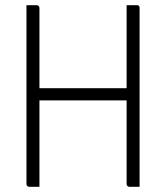

<svg xmlns="http://www.w3.org/2000/svg" viewBox="-20 -720 640 740"><path d="M82 -700Q92 -700 101.5 -700Q111 -700 121 -700Q126 -700 129 -697Q132 -694 132 -689Q132 -603 132 -517Q132 -431 132 -344.5Q132 -258 132 -172Q132 -86 132 0Q122 0 112.5 0Q103 0 93 0Q90 0 87.5 -1.5Q85 -3 83.5 -5Q82 -7 82 -11Q82 -109 82 -207.5Q82 -306 82 -404.5Q82 -503 82 -601Q82 -626 82 -650.5Q82 -675 82 -700ZM118 -380H440Q448 -380 456 -380Q464 -380 471 -380L493 -390V-333H129Q126 -333 124 -333.5Q122 -334 120.5 -335.5Q119 -337 118.5 -339Q118 -341 118 -344ZM518 0Q508 0 498.5 0Q489 0 479 0Q476 0 473.5 -1.5Q471 -3 469.5 -5Q468 -7 468 -11Q468 -97 468 -183Q468 -269 468 -355.5Q468 -442 468 -528Q468 -614 468 -700Q478 -700 487.5 -700Q497 -700 507 -700Q510 -700 512 -699.5Q514 -699 515.5 -697.5Q517 -696 517.5 -694Q518 -692 518 -689Q518 -616 518 -542Q518 -468 518 -394.5Q518 -321 518 -247.5Q518 -174 518 -100Q518 -75 518 -50Q518 -25 518 0Z"/></svg>

Font: Recursive Monospace Light
Style: Regular
Weight: 300
Version: Version 1.047